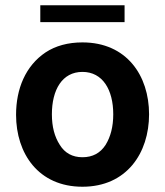

<svg xmlns="http://www.w3.org/2000/svg" viewBox="-20 -701 627 729"><path d="M133 -617H453V-681H133ZM293 8C461 8 546 -120 546 -267C546 -414 461 -540 293 -540C238 -540 191 -527 153 -502C77 -451 41 -364 41 -265C41 -118 126 8 293 8ZM293 -104C255 -104 226 -120 207 -151C187 -182 177 -220 177 -267C177 -360 216 -428 293 -428C370 -428 410 -360 410 -267C410 -220 400 -182 381 -151C361 -120 332 -104 293 -104Z"/></svg>

Font: Be Vietnam
Style: Bold
Weight: 700
Designer: Gabriel Lam
Foundry: TypeRant
Version: Version 4.000